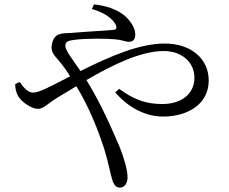

<svg xmlns="http://www.w3.org/2000/svg" viewBox="-20 -799 1040 873"><path d="M70 -426 49 -417C49 -394 54 -377 63 -361C79 -334 125 -304 151 -304C179 -304 192 -325 241 -355L327 -407C387 -310 428 -201 453 -125C473 -60 483 -4 490 17C498 44 509 54 525 54C547 54 560 34 560 6C560 -26 543 -82 526 -126C488 -215 439 -328 373 -435C497 -507 622 -567 725 -567C804 -567 864 -518 864 -446C864 -371 804 -326 718 -326C643 -326 589 -346 522 -395L504 -379C570 -302 651 -269 721 -269C833 -269 929 -325 929 -433C929 -531 850 -601 729 -601C616 -601 486 -546 346 -476C317 -519 277 -569 277 -590C277 -610 289 -614 319 -618C376 -625 467 -624 506 -620C533 -618 550 -609 567 -609C584 -609 595 -619 595 -642C595 -666 582 -690 562 -713C536 -742 487 -771 407 -779L398 -758C462 -740 494 -710 506 -687C513 -671 509 -664 495 -663C466 -660 383 -656 300 -649C269 -647 228 -653 217 -602C207 -563 228 -547 246 -525C261 -507 278 -486 299 -452L215 -409C179 -391 150 -378 129 -378C106 -378 85 -404 70 -426Z"/></svg>

Font: Harano Aji Mincho CN
Style: Regular
Weight: 400
Foundry: Masamichi Hosoda
Version: HaranoAjiMinchoCN-Regular version 20230610;ttx 4.39.4